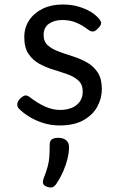

<svg xmlns="http://www.w3.org/2000/svg" viewBox="-20 -539 524 854"><path d="M246 19Q206 19 170.5 7.5Q135 -4 107.5 -21.5Q80 -39 63 -57Q56 -65 57 -77Q58 -89 71 -102Q82 -112 91 -114Q100 -116 111 -108Q147 -80 180.5 -65Q214 -50 247 -50Q276 -50 298.5 -59Q321 -68 334.5 -86.5Q348 -105 348 -131Q348 -163 329 -180.5Q310 -198 280.5 -208.5Q251 -219 218 -229Q185 -239 155.5 -255Q126 -271 107 -299Q88 -327 88 -374Q88 -416 109.5 -448.5Q131 -481 169.5 -500Q208 -519 258 -519Q297 -519 328 -510Q359 -501 382.5 -487Q406 -473 420 -456Q431 -444 429.5 -434Q428 -424 416 -413Q405 -400 394.5 -399Q384 -398 372 -407Q345 -428 317.5 -439Q290 -450 257 -450Q222 -450 198 -433.5Q174 -417 174 -383Q174 -354 192.5 -337.5Q211 -321 240.5 -310Q270 -299 303.5 -288.5Q337 -278 366.5 -261.5Q396 -245 414.5 -217Q433 -189 433 -143Q433 -101 412.5 -64Q392 -27 350.5 -4Q309 19 246 19ZM187 291Q175 286 172 278Q169 270 174 255Q186 224 192 202Q198 180 199.5 157.5Q201 135 201 105Q201 88 210.5 81Q220 74 239 74Q262 74 274.5 85Q287 96 287 115Q287 140 280 168Q273 196 261 223.5Q249 251 233 275Q223 291 213 294Q203 297 187 291Z"/></svg>

Font: Playwrite NG Modern
Style: Regular
Weight: 400
Designer: Veronika Burian, José Scaglione
Foundry: TypeTogether
Version: Version 1.002